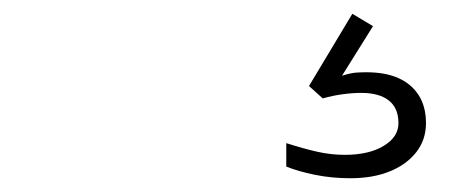

<svg xmlns="http://www.w3.org/2000/svg" viewBox="-20 -39 690 279"><path d="M489 220Q462 220 437.5 215Q413 210 396 203V169Q421 177 441 181.5Q461 186 481 186Q516 186 537.5 173Q559 160 559 140Q559 118 545 107Q531 96 505 96Q492 96 477.5 98Q463 100 449 104L429 86L492 -19L522 -1L477 71Q490 67 497.5 66.5Q505 66 512 66Q540 66 559 74.5Q578 83 588.5 99.5Q599 116 599 140Q599 164 585 182Q571 200 546.5 210Q522 220 489 220Z"/></svg>

Font: Azeret Mono Thin Thin
Style: Regular
Weight: 250
Version: Version 1.002